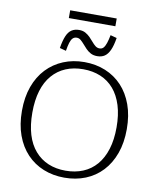

<svg xmlns="http://www.w3.org/2000/svg" viewBox="-109 -1119 998 1219"><g transform="rotate(10 390.5 -509.5)"><path d="M390 17Q317 17 255 -8Q193 -33 147.5 -81Q102 -129 77 -198Q52 -267 52 -355Q52 -443 77 -512Q102 -581 147.5 -629Q193 -677 255 -702.5Q317 -728 390 -728Q464 -728 526 -702.5Q588 -677 633 -629Q678 -581 703 -512Q728 -443 728 -355Q728 -267 703 -198Q678 -129 633 -81Q588 -33 526 -8Q464 17 390 17ZM390 -28Q452 -28 502.5 -49Q553 -70 588.5 -111.5Q624 -153 643 -214Q662 -275 662 -355Q662 -435 643 -496Q624 -557 588.5 -598.5Q553 -640 502.5 -661Q452 -682 390 -682Q328 -682 278 -661Q228 -640 192 -598.5Q156 -557 137.5 -496Q119 -435 119 -355Q119 -275 137.5 -214Q156 -153 192 -111.5Q228 -70 278 -49Q328 -28 390 -28ZM462 -779Q437 -779 419.5 -788.5Q402 -798 388.5 -812Q375 -826 363.5 -839.5Q352 -853 340.5 -862.5Q329 -872 315 -872Q299 -872 289 -862Q279 -852 272.5 -831Q266 -810 261 -778L220 -789Q228 -838 240.5 -867.5Q253 -897 273 -910Q293 -923 321 -923Q345 -923 362 -913.5Q379 -904 392.5 -890.5Q406 -877 417.5 -863Q429 -849 441 -839.5Q453 -830 468 -830Q484 -830 493.5 -841Q503 -852 510 -873Q517 -894 523 -925L564 -914Q556 -864 542.5 -834.5Q529 -805 509.5 -792Q490 -779 462 -779ZM243 -1036H543V-986H243Z"/></g></svg>

Font: Roboto Serif ExtraLight
Style: Regular
Weight: 250
Version: Version 1.007